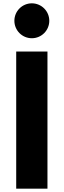

<svg xmlns="http://www.w3.org/2000/svg" viewBox="-20 -1135 383 1155"><path d="M171.5 -1115C113.5 -1115 66.5 -1068 66.5 -1010C66.5 -952 113.5 -905 171.5 -905C229.5 -905 276.5 -952 276.5 -1010C276.5 -1068 229.5 -1115 171.5 -1115ZM265.5 -825H77.5V0H265.5Z"/></svg>

Font: Hussar
Style: BdSuprExt
Weight: 700
Foundry: Cannot Into Space Fonts
Version: Version 2.00